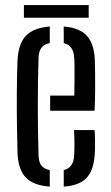

<svg xmlns="http://www.w3.org/2000/svg" viewBox="-20 -708 424 735"><path d="M47 -123Q45.5 -170.5 44.8 -233.2Q44 -296 44.5 -360.2Q45 -424.5 47 -476Q50 -540 79 -570.8Q108 -601.5 170.5 -606.5V-543Q147.5 -538.5 137.8 -524.2Q128 -510 127.5 -486Q122 -305 127.5 -115Q128 -88 138.2 -74.5Q148.5 -61 170.5 -57V6.5Q106.5 1.5 78 -29.2Q49.5 -60 47 -123ZM172 -284V-342H264.5Q265 -371 265.2 -400.5Q265.5 -430 265.2 -453.2Q265 -476.5 264 -486Q262 -534 224 -543V-606.5Q285.5 -601.5 313 -570.5Q340.5 -539.5 343 -478.5Q343.5 -467 344 -434.8Q344.5 -402.5 344.2 -361.8Q344 -321 342 -284ZM224 6.5V-57Q262 -65 264 -115.5Q265 -130.5 265 -156Q265 -181.5 263.5 -210H342Q343.5 -193 343.8 -166Q344 -139 343 -123Q340 -59.5 313 -28.8Q286 2 224 6.5ZM71.5 -688.5H319.5V-640H71.5Z"/></svg>

Font: Big Shoulders Stencil Text
Style: Regular
Weight: 400
Designer: Patric King
Foundry: XO Type Co
Version: Version 1.000